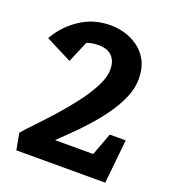

<svg xmlns="http://www.w3.org/2000/svg" viewBox="-127 -786 792 883"><g transform="rotate(20 269.0 -344.5)"><path d="M53 0 38 -81Q55 -101 90 -137.5Q125 -174 166 -219.5Q207 -265 245 -314.5Q283 -364 307.5 -411Q332 -458 332 -496Q332 -528 320.5 -547Q309 -566 290 -575Q271 -584 246 -584Q226 -584 211.5 -581.5Q197 -579 186 -574L142 -470L14 -535Q50 -600 115.5 -644.5Q181 -689 266 -689Q301 -689 336.5 -678.5Q372 -668 402.5 -645.5Q433 -623 451.5 -587Q470 -551 470 -500Q470 -454 449 -406Q428 -358 395 -312.5Q362 -267 325 -226.5Q288 -186 255.5 -155Q223 -124 204 -105H391L432 -215H510L488 0Z"/></g></svg>

Font: Kreon Light
Style: Regular
Weight: 300
Designer: Julia Petretta
Foundry: Julia Petretta and Eli Heuer
Version: Version 2.002